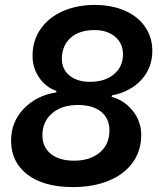

<svg xmlns="http://www.w3.org/2000/svg" viewBox="-20 -749 647 779"><path d="M25 -178Q25 -255 77 -308.5Q129 -362 208 -374L209 -380Q166 -395 139 -434Q112 -473 112 -522Q112 -584 144.5 -631Q177 -678 234.5 -703.5Q292 -729 364 -729Q433 -729 486 -706Q539 -683 568.5 -640.5Q598 -598 598 -543Q598 -473 553 -424.5Q508 -376 434 -362L433 -356Q485 -342 519 -299Q553 -256 553 -201Q553 -137 518 -89Q483 -41 420.5 -15.5Q358 10 276 10Q157 10 91 -41Q25 -92 25 -178ZM424 -220Q424 -268 390.5 -295.5Q357 -323 296 -323Q230 -323 191 -289Q152 -255 152 -200Q152 -152 186.5 -124.5Q221 -97 280 -97Q345 -97 384.5 -130Q424 -163 424 -220ZM479 -529Q479 -573 447 -600Q415 -627 364 -627Q301 -627 266 -595Q231 -563 231 -510Q231 -468 262 -442.5Q293 -417 345 -417Q405 -417 442 -447.5Q479 -478 479 -529Z"/></svg>

Font: Mona Sans SemiBold
Style: Italic
Weight: 600
Italic angle: -11.7°
Designer: Deni Anggara
Foundry: GitHub
Version: Version 2.000